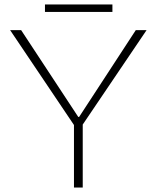

<svg xmlns="http://www.w3.org/2000/svg" viewBox="-20 -834 697 854"><path d="M309 0V-278L25 -700H74L328 -314H332L584 -700H632L348 -280V0ZM180 -781V-814H480V-781Z"/></svg>

Font: REM Thin
Style: Regular
Weight: 250
Designer: Octavio Pardo
Foundry: Ashler Design
Version: Version 1.005;gftools[0.9.28]